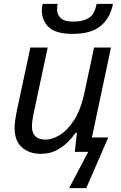

<svg xmlns="http://www.w3.org/2000/svg" viewBox="-20 -780 623 986"><path d="M353 -606Q268 -606 231.5 -639.5Q195 -673 195 -727Q195 -746 199 -760H276Q273 -744 273 -732Q273 -704 292.5 -686.5Q312 -669 358 -669Q405 -669 435.5 -687.5Q466 -706 476 -760H560Q547 -690 498.5 -648Q450 -606 353 -606ZM335 186 433 0H364L375 -98H369Q351 -73 325.5 -48Q300 -23 266.5 -6.5Q233 10 189 10Q131 10 93 -23Q55 -56 55 -123Q55 -143 58.5 -165Q62 -187 66 -209L136 -536H225L153 -199Q144 -156 144 -132Q144 -63 214 -63Q248 -63 287.5 -87Q327 -111 361 -164Q395 -217 414 -305L463 -536H550L452 -74H536L423 186Z"/></svg>

Font: Noto Sans
Style: Italic
Weight: 400
Italic angle: -12°
Designer: Monotype Design Team
Foundry: Monotype Imaging Inc.
Version: Version 2.013; ttfautohint (v1.8.4.7-5d5b)